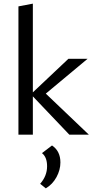

<svg xmlns="http://www.w3.org/2000/svg" viewBox="-20 -738 516 1052"><path d="M231 -225 467 0H360L160 -210V0H81V-703L160 -718V-232L355 -416H460ZM265 59Q311 90 311 152Q311 193 289.5 232.5Q268 272 231 294L200 269Q238 226 238 173Q238 123 210 101Z"/></svg>

Font: EauTestInfant Medium
Style: Regular
Weight: 500
Designer: Christian Thalmann (Catharsis Fonts)
Version: Version 0.001;PS 000.001;hotconv 1.0.88;makeotf.lib2.5.64775